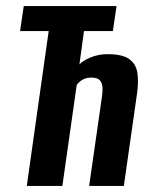

<svg xmlns="http://www.w3.org/2000/svg" viewBox="-20 -611 493 631"><path d="M68 0 140 -509H46L58 -591H363L351 -509H256L241 -399Q251 -411 277 -422Q303 -433 334 -433Q382 -433 404.5 -417Q427 -401 431.5 -371.5Q436 -342 430 -301L387 0H273L316 -300Q318 -318 316 -330Q314 -342 306 -349Q298 -356 280 -356Q262 -356 249.5 -348Q237 -340 232 -331L185 0Z"/></svg>

Font: Alumni Sans
Style: Bold Italic
Weight: 700
Italic angle: -8°
Designer: Robert E. Leuschke
Foundry: Robert E. Leuschke
Version: Version 1.016